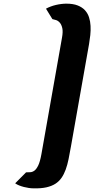

<svg xmlns="http://www.w3.org/2000/svg" viewBox="-20 -820 516 1050"><path d="M368 -19Q361.5 18.5 355 50.2Q348.5 82 339.2 107.5Q330 133 316.5 152.5Q303 172 282.8 185Q262.5 198 233.5 204.5Q204.5 211 164 210Q151.5 210 137.8 208Q124 206 110.5 202.5Q97 199 84.5 194Q72 189 63 182.5L122.5 122.5Q133 122 144.8 121.8Q156.5 121.5 167.8 113.5Q179 105.5 189 85Q199 64.5 206.5 23L319 -613.5Q325 -646 320.8 -665.5Q316.5 -685 307.2 -695.8Q298 -706.5 286.5 -710.2Q275 -714 266.5 -715.5L231.5 -772.5Q243 -779 257 -784.2Q271 -789.5 286 -793Q301 -796.5 315.5 -798.2Q330 -800 342.5 -800Q380 -800 404.8 -790.2Q429.5 -780.5 444.8 -763.8Q460 -747 467 -725Q474 -703 475.2 -678.2Q476.5 -653.5 473.8 -628Q471 -602.5 467 -579Z"/></svg>

Font: B612
Style: Bold Italic
Weight: 700
Italic angle: -10°
Designer: Nicolas Chauveau, Thomas Paillot, Jonathan Favre-Lamarine, Jean-Luc Vinot
Foundry: AIRBUS
Version: Version 1.008